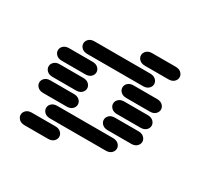

<svg xmlns="http://www.w3.org/2000/svg" viewBox="-172 -957 1345 1289"><g transform="rotate(30 500.0 -312.0)"><path d="M159.2 111.3H340.8Q368.2 111.3 383.8 96.7Q399.4 82 399.4 62.5Q399.4 43 383.8 28.3Q368.2 13.7 340.8 13.7H159.2Q131.8 13.7 116.2 28.3Q100.6 43 100.6 62.5Q100.6 82 116.2 96.7Q131.8 111.3 159.2 111.3ZM284.2 -13.7H715.8Q743.2 -13.7 758.8 -28.3Q774.4 -43 774.4 -62.5Q774.4 -82 758.8 -96.7Q743.2 -111.3 715.8 -111.3H284.2Q256.8 -111.3 241.2 -96.7Q225.6 -82 225.6 -62.5Q225.6 -43 241.2 -28.3Q256.8 -13.7 284.2 -13.7ZM159.2 -138.7H340.8Q368.2 -138.7 383.8 -153.3Q399.4 -168 399.4 -187.5Q399.4 -207 383.8 -221.7Q368.2 -236.3 340.8 -236.3H159.2Q131.8 -236.3 116.2 -221.7Q100.6 -207 100.6 -187.5Q100.6 -168 116.2 -153.3Q131.8 -138.7 159.2 -138.7ZM659.2 -138.7H840.8Q868.2 -138.7 883.8 -153.3Q899.4 -168 899.4 -187.5Q899.4 -207 883.8 -221.7Q868.2 -236.3 840.8 -236.3H659.2Q631.8 -236.3 616.2 -221.7Q600.6 -207 600.6 -187.5Q600.6 -168 616.2 -153.3Q631.8 -138.7 659.2 -138.7ZM159.2 -263.7H340.8Q368.2 -263.7 383.8 -278.3Q399.4 -293 399.4 -312.5Q399.4 -332 383.8 -346.7Q368.2 -361.3 340.8 -361.3H159.2Q131.8 -361.3 116.2 -346.7Q100.6 -332 100.6 -312.5Q100.6 -293 116.2 -278.3Q131.8 -263.7 159.2 -263.7ZM659.2 -263.7H840.8Q868.2 -263.7 883.8 -278.3Q899.4 -293 899.4 -312.5Q899.4 -332 883.8 -346.7Q868.2 -361.3 840.8 -361.3H659.2Q631.8 -361.3 616.2 -346.7Q600.6 -332 600.6 -312.5Q600.6 -293 616.2 -278.3Q631.8 -263.7 659.2 -263.7ZM159.2 -388.7H340.8Q368.2 -388.7 383.8 -403.3Q399.4 -418 399.4 -437.5Q399.4 -457 383.8 -471.7Q368.2 -486.3 340.8 -486.3H159.2Q131.8 -486.3 116.2 -471.7Q100.6 -457 100.6 -437.5Q100.6 -418 116.2 -403.3Q131.8 -388.7 159.2 -388.7ZM659.2 -388.7H840.8Q868.2 -388.7 883.8 -403.3Q899.4 -418 899.4 -437.5Q899.4 -457 883.8 -471.7Q868.2 -486.3 840.8 -486.3H659.2Q631.8 -486.3 616.2 -471.7Q600.6 -457 600.6 -437.5Q600.6 -418 616.2 -403.3Q631.8 -388.7 659.2 -388.7ZM284.2 -513.7H715.8Q743.2 -513.7 758.8 -528.3Q774.4 -543 774.4 -562.5Q774.4 -582 758.8 -596.7Q743.2 -611.3 715.8 -611.3H284.2Q256.8 -611.3 241.2 -596.7Q225.6 -582 225.6 -562.5Q225.6 -543 241.2 -528.3Q256.8 -513.7 284.2 -513.7ZM659.2 -638.7H840.8Q868.2 -638.7 883.8 -653.3Q899.4 -668 899.4 -687.5Q899.4 -707 883.8 -721.7Q868.2 -736.3 840.8 -736.3H659.2Q631.8 -736.3 616.2 -721.7Q600.6 -707 600.6 -687.5Q600.6 -668 616.2 -653.3Q631.8 -638.7 659.2 -638.7Z"/></g></svg>

Font: Sixtyfour
Style: Regular
Weight: 400
Designer: Jens Kutilek
Foundry: Jens Kutilek
Version: Version 2.001